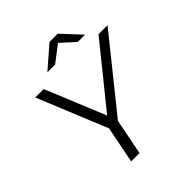

<svg xmlns="http://www.w3.org/2000/svg" viewBox="-234 -1035 1189 1189"><g transform="rotate(-45 360.5 -440.5)"><path d="M228 0 280 -262 288 -212 88 -700H162L337 -274L297 -273L642 -700H721L328 -211L353 -262L301 0ZM251 -757 394 -881H466L581 -757H517L401 -863H457L319 -757Z"/></g></svg>

Font: MOST Montserrat
Style: Italic
Weight: 400
Italic angle: -11.3°
Designer: Julieta Ulanovsky
Foundry: Julieta Ulanovsky
Version: Version 8.000;March 11, 2024;FontCreator 15.0.0.2926 64-bit